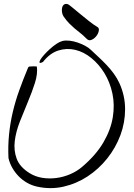

<svg xmlns="http://www.w3.org/2000/svg" viewBox="-20 -964 686 984"><path d="M168.9 -7.8Q142.6 -13.7 118.7 -27.3Q94.7 -41 75.7 -60.5Q56.6 -80.1 43 -104Q29.3 -127.9 23.4 -154.3Q20.5 -216.8 26.4 -274.9Q32.2 -333 45.4 -389.2Q58.6 -445.3 78.6 -501Q98.6 -556.6 123 -615.2Q123 -617.2 126 -620.1Q128.9 -623 130.9 -623Q135.7 -624 150.4 -624Q165 -624 168.9 -623Q173.8 -585.9 159.2 -539.6Q144.5 -493.2 123.5 -443.4Q102.5 -393.6 82 -341.3Q61.5 -289.1 55.7 -241.2Q49.8 -193.4 65.4 -150.9Q81.1 -108.4 130.9 -77.1Q160.2 -58.6 196.3 -52.7Q232.4 -46.9 269 -51.8Q305.7 -56.6 339.8 -71.3Q374 -85.9 400.4 -108.4Q472.7 -169.9 510.3 -234.9Q547.9 -299.8 558.1 -363.3Q568.4 -426.8 556.2 -484.4Q543.9 -542 515.6 -588.4Q487.3 -634.8 448.2 -666.5Q409.2 -698.2 365.7 -708.5Q322.3 -718.8 278.8 -705.1Q235.4 -691.4 200.2 -646.5Q185.5 -638.7 183.1 -643.1Q180.7 -647.5 187 -658.2Q193.4 -668.9 206.5 -683.6Q219.7 -698.2 235.8 -712.9Q252 -727.5 268.6 -738.8Q285.2 -750 299.8 -753.9Q316.4 -757.8 336.9 -755.4Q357.4 -752.9 377.4 -746.1Q397.5 -739.3 416 -729.5Q434.6 -719.7 446.3 -708Q464.8 -690.4 485.4 -671.4Q505.9 -652.3 525.9 -631.3Q545.9 -610.4 563 -586.9Q580.1 -563.5 591.8 -538.1Q621.1 -473.6 621.1 -404.8Q621.1 -335.9 597.2 -271.5Q573.2 -207 529.8 -152.3Q486.3 -97.7 429.2 -60.1Q372.1 -22.5 305.2 -7.3Q238.3 7.8 168.9 -7.8ZM424.8 -764.6Q405.3 -784.2 390.1 -795.9Q375 -807.6 361.8 -818.8Q348.6 -830.1 335 -843.8Q321.3 -857.4 305.7 -879.9Q300.8 -886.7 298.3 -898.9Q295.9 -911.1 297.9 -922.4Q299.8 -933.6 307.1 -939.9Q314.5 -946.3 328.1 -942.4Q333 -940.4 350.6 -925.8Q368.2 -911.1 390.1 -893.1Q412.1 -875 436 -856Q460 -836.9 478.5 -826.2Q489.3 -820.3 486.3 -805.7Q483.4 -791 473.1 -778.3Q462.9 -765.6 449.2 -759.8Q435.5 -753.9 424.8 -764.6Z"/></svg>

Font: Give You Glory
Style: Regular
Weight: 400
Designer: Kimberly Geswein
Foundry: Kimberly Geswein
Version: Version 1.002